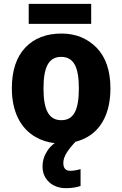

<svg xmlns="http://www.w3.org/2000/svg" viewBox="-20 -729 630 989"><path d="M306.2 110.8C306.2 94.2 311.5 77.1 322.8 59.1C333.5 41.5 349.1 22 369.1 1C391.1 -4.4 411.6 -12.7 430.2 -23.4C505.9 -66.9 548.8 -152.8 548.8 -273.9C548.8 -364.7 524.9 -434.6 477.5 -483.4C429.7 -531.7 369.6 -556.2 296.9 -556.2C217.8 -556.2 155.3 -531.7 109.9 -483.4C64 -434.6 41 -364.7 41 -273.9C41 -152.8 86.9 -66.9 163.1 -23.4C192.9 -6.3 225.6 4.4 261.7 8.3C246.6 19.5 234.4 31.7 225.1 45.9C208 71.3 199.2 98.6 199.2 127.9C199.2 161.6 210.4 188.5 233.4 209.5C255.9 230 284.7 240.2 320.3 240.2C352.1 240.2 375.5 235.4 395 229V142.1C383.3 146 359.4 150.9 342.3 150.9C318.4 150.9 306.2 137.7 306.2 110.8ZM204.1 -273.9C204.1 -381.8 230 -436 294.9 -436C360.8 -436 386.2 -381.8 386.2 -273.9C386.2 -166 361.8 -109.9 295.9 -109.9C229.5 -109.9 204.1 -166 204.1 -273.9ZM127.9 -709V-606H449.7V-709Z"/></svg>

Font: Avrile Sans
Style: Bold
Weight: 700
Designer: Monotype Design Team, Google (font), Stefan Peev (BGR Cyrillic), Cristiano Sobral (main changes)
Foundry: The Avrile Sans Project Authors
Version: Version 3.110